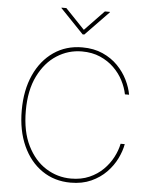

<svg xmlns="http://www.w3.org/2000/svg" viewBox="-62 -995 833 1055"><g transform="rotate(5 354.5 -467.0)"><path d="M367.2 9.3Q277.8 9.3 209.7 -37.4Q141.6 -84 103.5 -168Q65.4 -252 65.4 -363.3Q65.4 -475.1 103.5 -559.1Q141.6 -643.1 209.7 -689.9Q277.8 -736.8 367.2 -736.8Q431.2 -736.8 480.2 -714.8Q529.3 -692.9 563.7 -657.5Q598.1 -622.1 618.4 -580.6Q638.7 -539.1 645.5 -500H622.6Q615.2 -537.6 595.7 -575.4Q576.2 -613.3 544.2 -644.5Q512.2 -675.8 468 -695.1Q423.8 -714.4 367.2 -714.4Q292.5 -714.4 229 -673.8Q165.5 -633.3 126.7 -554.9Q87.9 -476.6 87.9 -363.3Q87.9 -249 126.7 -170.9Q165.5 -92.8 229 -53Q292.5 -13.2 367.2 -13.2Q423.8 -13.2 468 -32.5Q512.2 -51.8 543.9 -83.3Q575.7 -114.7 595.5 -152.6Q615.2 -190.4 622.6 -227.5H645.5Q638.7 -189 618.4 -147.5Q598.1 -106 563.7 -70.6Q529.3 -35.2 480.2 -12.9Q431.2 9.3 367.2 9.3ZM260.7 -944.3 366.7 -833.5 473.1 -944.3H501V-941.9L371.6 -808.1H362.3L233.9 -941.9V-944.3Z"/></g></svg>

Font: Inter 18pt Thin
Style: Regular
Weight: 250
Designer: Rasmus Andersson
Foundry: rsms
Version: Version 4.001;git-66647c0bb